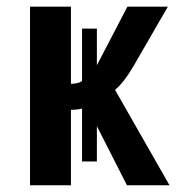

<svg xmlns="http://www.w3.org/2000/svg" viewBox="-20 -548 521 568"><path d="M222.7 -226.6Q207 -223.1 189.9 -223.1V0H68.8V-528.3H189.9V-300.3Q199.7 -300.3 207.3 -301.8Q214.8 -303.2 222.7 -308.1V-463.4H266.6V-355L356.9 -528.3H476.6L374.5 -351.6Q345.7 -302.7 320.3 -282.2L481.4 0H355.5L266.6 -174.8V-70.3H222.7Z"/></svg>

Font: Arimo SemiBold
Style: Regular
Weight: 600
Designer: Steve Matteson
Foundry: Monotype Imaging Inc.
Version: Version 1.33